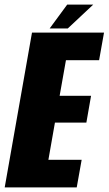

<svg xmlns="http://www.w3.org/2000/svg" viewBox="-56 -817 473 837"><path d="M-35.5 0 83.5 -675H397.5L376 -554.5H231.5L204 -399.5H341L320.5 -282.5H183.5L155 -120.5H300L278.5 0ZM160.5 -693 237 -797H350.5L239.5 -693Z"/></svg>

Font: Anybody Condensed ExtraBold
Style: Italic
Weight: 800
Width: 3
Italic angle: -10°
Designer: Tyler Finck
Foundry: Etcetera Type Company
Version: Version 1.010; ttfautohint (v1.8.3) -l 8 -r 50 -G 200 -x 14 